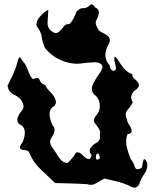

<svg xmlns="http://www.w3.org/2000/svg" viewBox="-20 -858 707 877"><path d="M569.8 -10.3Q543 -22 514.6 -28.8Q486.3 -35.6 458 -42.5Q439 -33.2 419.9 -21.5Q407.7 -13.7 394.5 -13.7Q386.7 -13.7 378.4 -16.6Q341.3 -19 304.7 -20Q268.1 -21 231.4 -22Q198.7 -53.7 165 -85.4Q131.3 -117.2 113.8 -160.2Q109.9 -171.4 94.7 -171.9Q79.6 -172.9 73.2 -178.7Q70.8 -181.2 70.8 -186Q71.3 -190.4 76.2 -198.2Q91.3 -218.3 93.3 -249Q93.3 -251 93.3 -252.9Q93.3 -280.3 68.4 -291Q61 -297.9 59.6 -304.7Q58.1 -311.5 60.1 -318.8Q64.9 -334.5 78.6 -351.1Q87.4 -361.3 87.4 -372.6Q87.4 -378.9 84.5 -386.2Q74.2 -412.1 45.9 -424.8Q17.6 -437.5 14.6 -466.8Q27.3 -491.7 39.1 -517.1Q51.3 -542.5 58.1 -568.8Q61 -582.5 65.9 -592.8Q70.3 -603 81.5 -581.5Q99.1 -564 107.9 -536.6Q116.2 -509.8 130.9 -496.1Q141.6 -501.5 148.9 -501.5Q158.2 -501.5 161.1 -492.2Q166 -476.6 186.5 -469.7Q192.9 -454.6 208 -439.9Q222.7 -425.8 230.5 -410.2Q234.9 -401.9 235.4 -393.1Q235.8 -384.8 230 -375Q206.5 -363.8 206.5 -336.9Q206.5 -332.5 207 -328.1Q211.9 -293.9 228 -274.9Q229 -270.5 229 -266.1Q229 -249 216.8 -231.9Q209 -221.7 209 -210.4Q209 -198.7 217.8 -186Q231.4 -167 247.6 -141.1Q264.2 -114.7 288.1 -112.8Q299.8 -124 309.6 -135.3Q319.3 -146.5 327.1 -161.1Q330.6 -162.1 334 -162.1Q345.2 -162.1 356.9 -149.9Q372.1 -133.8 383.3 -131.3Q388.2 -130.4 392.1 -134.3Q396 -137.7 398.4 -149.4Q390.1 -159.7 389.6 -167Q389.2 -174.8 392.6 -180.7Q401.9 -195.3 421.9 -207Q437 -215.8 437 -231.4Q437 -235.8 435.5 -241.2Q439 -251.5 436.5 -259.3Q434.1 -267.1 429.2 -273.9Q420.4 -286.6 411.6 -298.3Q408.7 -302.7 408.7 -308.1Q408.7 -317.4 418 -329.1Q436 -347.2 436 -373.5Q436 -377 435.5 -379.9Q433.6 -410.2 409.7 -426.8Q399.4 -439 399.4 -452.1Q399.4 -458 401.4 -464.4Q408.2 -483.9 420.9 -502.9Q427.7 -513.2 434.6 -522.9Q441.4 -532.7 445.8 -541.5Q448.7 -549.8 447.8 -555.2Q446.8 -560.5 442.4 -564.5Q432.6 -573.7 410.6 -573.7Q406.7 -573.7 402.3 -573.2Q373.5 -571.3 359.4 -569.3Q345.7 -566.9 332 -566.9Q297.9 -566.9 263.2 -581.1Q215.3 -600.6 185.5 -639.2Q174.3 -663.1 170.4 -689.9Q166.5 -716.3 147.5 -737.8Q146.5 -742.2 146.5 -746.6Q146.5 -764.2 163.1 -782.7Q183.6 -805.7 200.7 -813Q199.2 -786.1 197.3 -755.4Q197.3 -755.4 197.3 -752Q197.3 -724.1 226.1 -709Q234.4 -705.6 240.7 -708Q247.1 -710 252 -715.3Q262.2 -724.6 271.5 -737.3Q280.8 -750 297.9 -748Q314 -765.6 325.2 -794.4Q335 -820.8 361.8 -820.8Q364.3 -820.8 366.7 -820.8Q381.8 -824.7 391.1 -835Q394.5 -838.4 397.9 -838.4Q405.3 -837.9 414.6 -824.2Q424.3 -819.3 428.2 -814Q431.6 -808.1 431.6 -801.8Q431.2 -786.6 421.4 -768.6Q417 -760.7 417 -753.4Q417 -744.1 423.8 -734.9Q428.2 -717.8 445.3 -710Q462.4 -702.6 473.6 -692.4Q479.5 -687 481.4 -679.7Q483.4 -671.9 478.5 -660.2Q463.4 -636.2 461.4 -609.4Q461.4 -609.4 461.4 -605Q461.4 -580.6 480.5 -560.1Q484.9 -534.7 499 -534.7Q499.5 -534.7 500 -534.7Q509.3 -535.6 509.3 -547.4Q509.3 -554.2 506.3 -564Q502.4 -575.2 502 -591.8Q502 -607.9 517.1 -586.9Q529.8 -565.4 545.4 -546.4Q561.5 -526.9 584.5 -519Q584.5 -504.9 596.7 -495.6Q608.9 -485.8 613.3 -475.6Q615.7 -470.2 613.8 -463.9Q612.3 -457.5 603.5 -450.2Q586.4 -439.5 581.1 -424.3Q579.1 -419.4 579.1 -414.1Q579.1 -403.3 586.4 -391.1Q577.6 -372.6 562.5 -356Q554.2 -346.7 554.2 -334.5Q554.2 -324.7 559.6 -313Q560.5 -301.3 571.8 -284.7Q582.5 -268.6 581.1 -257.3Q580.6 -252.9 576.2 -249.5Q571.8 -246.6 562.5 -245.6Q556.2 -228 556.2 -210Q556.2 -197.8 559.1 -186Q566.4 -156.7 578.1 -129.9Q590.3 -115.7 596.2 -95.7Q599.1 -85 608.4 -85Q616.2 -85 627.9 -92.3Q629.9 -106 634.3 -123.5Q636.2 -130.9 639.2 -130.9Q644 -130.9 652.3 -113.8Q652.8 -108.4 652.8 -103Q652.8 -83 639.2 -63.5Q622.1 -39.1 615.2 -14.6Q606 -1 595.7 -1Q595.2 -1 594.7 -1Q594.2 -1 593.8 -1Q583 -1.5 569.8 -10.3ZM435.5 -142.1Q433.6 -150.4 430.7 -153.8Q428.2 -157.2 425.8 -156.7Q418.9 -156.2 418 -139.6Q417 -123 434.6 -132.3Q435.1 -133.8 435.5 -136.7Q435.5 -138.7 435.5 -142.1Z"/></svg>

Font: Brazier Flame
Style: Regular
Weight: 400
Designer: Walter E Stewart
Version: 0.1